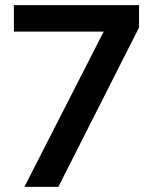

<svg xmlns="http://www.w3.org/2000/svg" viewBox="-20 -727 584 747"><path d="M415 -666 459 -604H34V-707H521V-620L207 0H75Z"/></svg>

Font: 42dot Sans
Style: Bold
Weight: 700
Designer: 42dot
Version: Version 1.000